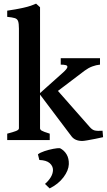

<svg xmlns="http://www.w3.org/2000/svg" viewBox="-20 -777 592 1065"><path d="M534.7 -418.5Q513.2 -416.5 491.7 -408.4Q470.2 -400.4 449.2 -384.8L261.2 -242.2L197.8 -256.8L330.6 -375.5Q351.6 -394.5 353.5 -403.8Q355.5 -413.1 344.7 -415.8Q334 -418.5 316.9 -418.5V-454.1H534.7ZM20 0V-35.6Q52.2 -43.9 68.6 -50.3Q85 -56.6 85 -65.4V-618.2Q85 -647 80.3 -659.7Q75.7 -672.4 62 -676.5Q48.3 -680.7 20 -683.6V-717.8Q67.4 -724.6 107.4 -733.4Q147.5 -742.2 180.2 -756.8L202.1 -736.8V-65.4Q202.1 -58.1 210.9 -52.5Q219.7 -46.9 255.9 -35.6V0ZM551.8 -16.1Q532.7 -11.7 508.3 -6.8Q483.9 -2 463.6 1.5Q443.4 4.9 436.5 4.9Q396 4.9 376.5 -21L198.7 -256.8L282.7 -293.9L477.5 -72.8Q491.2 -56.6 505.9 -53.2Q520.5 -49.8 548.8 -51.8ZM361.8 133.8Q360.4 168.9 332 206.5Q303.7 244.1 255.4 268.1L229.5 243.2Q248.5 227.1 261 207Q273.4 187 273.9 166Q273.9 144 255.6 127.9Q237.3 111.8 198.2 110.4L190.4 79.1Q202.6 69.3 226.8 61.3Q251 53.2 275.4 48.6Q299.8 43.9 312.5 44.9Q335.9 56.6 349.4 79.3Q362.8 102.1 361.8 133.8Z"/></svg>

Font: Gentium Plus
Style: Bold
Weight: 700
Designer: Victor Gaultney, Annie Olsen, Iska Routamaa, Becca Hirsbrunner
Foundry: SIL International
Version: Version 6.101